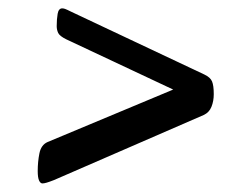

<svg xmlns="http://www.w3.org/2000/svg" viewBox="-20 -536 582 450"><path d="M79.5 -106.1Q74.6 -106.1 71.5 -113.1Q68.4 -120.1 68.4 -135Q68.4 -156.9 72.4 -176.7Q76.4 -196.4 91.3 -203L385.9 -326.1L135.2 -443.9Q120 -451.4 116.4 -458.7Q112.9 -466.1 112.9 -474.8Q112.9 -490.9 115.1 -503.7Q117.4 -516.4 125.8 -516.4Q128.8 -516.4 132.6 -515.1Q136.5 -513.7 146.5 -508.7L458.9 -361.4Q473.1 -354.7 477 -345.1Q481 -335.5 481 -315.4Q481 -298.9 475.6 -285.7Q470.3 -272.4 457.5 -266.5L106.6 -114Q95.6 -109.7 89.4 -107.9Q83.1 -106.1 79.5 -106.1Z"/></svg>

Font: Briem Hand Thin
Style: Regular
Weight: 100
Designer: Gunnlaugur SE Briem, Eben Sorkin
Foundry: Sorkin Type Co.
Version: Version 1.003